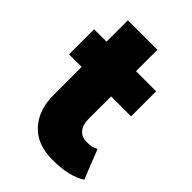

<svg xmlns="http://www.w3.org/2000/svg" viewBox="-202 -757 856 856"><g transform="rotate(45 226.5 -329.0)"><path d="M275 -375V-260V-232Q275 -196 292.5 -175Q310 -154 341 -154Q360 -154 371.5 -156.5Q383 -159 398 -167L453 -28Q396 10 290 10Q193 10 141 -47Q89 -104 89 -200V-260V-375H10V-533H88V-668H274V-533H401V-375Z"/></g></svg>

Font: Mach ExtraBold
Style: Regular
Weight: 800
Version: Version 1.002